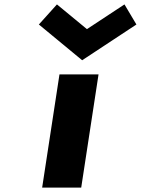

<svg xmlns="http://www.w3.org/2000/svg" viewBox="-20 -850 638 870"><path d="M238 -830 156.1 -739 352.3 -577 598.1 -739 544 -830 373.9 -718ZM249.5 -513 171 0H348L426.5 -513Z"/></svg>

Font: Sztylet
Style: BdObl
Weight: 700
Foundry: Cannot Into Space Fonts, PlusOne Fonts
Version: Version 0.12